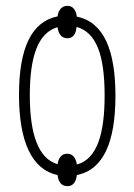

<svg xmlns="http://www.w3.org/2000/svg" viewBox="-20 -592 459 657"><path d="M375 -264C375 -417 337 -516 243 -535C240 -558 229 -572 211 -572C191 -572 180 -558 177 -536C88 -518 45 -428 45 -267C45 -104 91 -11 177 7C180 31 190 45 211 45C230 45 240 31 243 7C334 -11 375 -106 375 -264ZM338 -265C338 -136 313 -48 243 -29C240 -51 229 -66 210 -66C191 -66 180 -52 177 -30C112 -49 82 -131 82 -266C82 -398 110 -480 177 -499C180 -475 191 -461 211 -461C230 -461 240 -476 242 -500C310 -481 338 -403 338 -265Z"/></svg>

Font: Noto Sans ExtraCondensed ExtraLight
Style: Regular
Weight: 200
Width: 2
Designer: Monotype Design Team
Foundry: Monotype Imaging Inc.
Version: Version 2.013